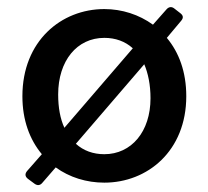

<svg xmlns="http://www.w3.org/2000/svg" viewBox="-20 -503 586 540"><path d="M449.2 -396.5 489.3 -444.3C496.1 -452.1 496.1 -459 487.3 -465.8L469.7 -479.5C461.9 -485.4 454.1 -483.4 448.2 -476.6L410.2 -433.6C371.1 -461.9 323.2 -477.5 273.4 -477.5C152.3 -477.5 43 -387.7 43 -232.4C43 -165 63.5 -110.4 97.7 -69.3L56.6 -22.5C49.8 -14.6 49.8 -6.8 58.6 0L77.1 13.7C85 19.5 92.8 18.6 98.6 11.7L136.7 -32.2C175.8 -3.9 223.6 10.7 273.4 10.7C394.5 10.7 503.9 -78.1 503.9 -232.4C503.9 -300.8 483.4 -355.5 449.2 -396.5ZM143.6 -237.3C143.6 -332 196.3 -396.5 273.4 -396.5C304.7 -396.5 332 -386.7 353.5 -367.2L161.1 -143.6C149.4 -168.9 143.6 -200.2 143.6 -237.3ZM273.4 -69.3C242.2 -69.3 214.8 -79.1 193.4 -98.6L385.7 -322.3C396.5 -296.9 403.3 -264.6 403.3 -226.6C403.3 -132.8 349.6 -69.3 273.4 -69.3Z"/></svg>

Font: Ed Sans Neue Medium
Style: Regular
Weight: 500
Designer: Stephen Hutchings
Version: Version 1.004;PS 001.004;hotconv 1.0.88;makeotf.lib2.5.64775